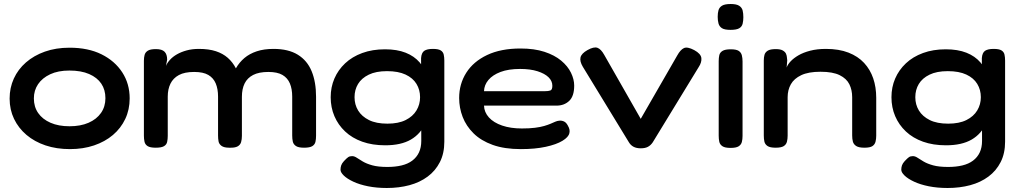

<svg xmlns="http://www.w3.org/2000/svg" viewBox="-20 -728 5086 958"><path d="M329 16Q262 16 207 -2.5Q152 -21 112 -55Q72 -89 50 -135Q28 -181 28 -236Q28 -290 49 -336Q70 -382 109.5 -416.5Q149 -451 204 -470.5Q259 -490 327 -490Q420 -490 486.5 -457Q553 -424 590 -367Q627 -310 627 -237Q627 -181 605 -134.5Q583 -88 543.5 -54.5Q504 -21 449.5 -2.5Q395 16 329 16ZM327 -98Q382 -98 422 -115.5Q462 -133 484 -164.5Q506 -196 506 -238Q506 -280 485.5 -310.5Q465 -341 425 -358.5Q385 -376 326 -376Q270 -376 230.5 -357.5Q191 -339 170 -308Q149 -277 149 -237Q149 -195 170.5 -164Q192 -133 232 -115.5Q272 -98 327 -98Z M757 9Q729 9 716.5 1Q704 -7 701 -21Q698 -35 698 -51V-425Q698 -441 701.5 -454Q705 -467 717.5 -475Q730 -483 758 -483Q788 -483 801 -470Q814 -457 814 -430L808 -399Q814 -414 828 -429.5Q842 -445 863 -457Q884 -469 911.5 -476.5Q939 -484 972 -484Q1022 -484 1057 -472.5Q1092 -461 1116.5 -439.5Q1141 -418 1157 -387Q1174 -417 1199.5 -438.5Q1225 -460 1261 -472Q1297 -484 1345 -484Q1419 -484 1466 -455Q1513 -426 1535 -372.5Q1557 -319 1557 -245V-51Q1557 -34 1554 -20.5Q1551 -7 1538.5 1Q1526 9 1497 9Q1469 9 1456.5 0.5Q1444 -8 1441 -21.5Q1438 -35 1438 -52V-246Q1438 -284 1426.5 -311.5Q1415 -339 1389.5 -354Q1364 -369 1319 -369Q1272 -369 1243 -354Q1214 -339 1200.5 -311.5Q1187 -284 1187 -245V-50Q1187 -33 1183 -19Q1179 -5 1165.5 2.5Q1152 10 1124 9Q1098 9 1085.5 0Q1073 -9 1070.5 -22.5Q1068 -36 1068 -52V-246Q1068 -284 1056.5 -311.5Q1045 -339 1019.5 -354Q994 -369 949 -369Q901 -369 872.5 -353.5Q844 -338 830.5 -310.5Q817 -283 817 -246V-50Q817 -34 814 -20Q811 -6 798 1.5Q785 9 757 9Z M1910 210Q1859 210 1816.5 201.5Q1774 193 1743 178.5Q1712 164 1695.5 148Q1679 132 1679 119Q1679 107 1682.5 97Q1686 87 1696 76Q1710 61 1717.5 56Q1725 51 1737 51Q1748 51 1760 59Q1772 67 1790.5 78Q1809 89 1838 97Q1867 105 1913 105Q1952 105 1983.5 97.5Q2015 90 2037 73.5Q2059 57 2070.5 32.5Q2082 8 2082 -25L2081 -438Q2083 -465 2097 -474.5Q2111 -484 2140 -484Q2167 -484 2179 -476.5Q2191 -469 2194 -455.5Q2197 -442 2197 -426V-21Q2197 37 2175 80.5Q2153 124 2114 153Q2075 182 2023 196Q1971 210 1910 210ZM1902 -3Q1838 -3 1787.5 -21Q1737 -39 1702 -72Q1667 -105 1648.5 -148.5Q1630 -192 1630 -243Q1630 -293 1648.5 -336Q1667 -379 1702 -412Q1737 -445 1787.5 -463.5Q1838 -482 1901 -482Q1961 -482 2004 -465Q2047 -448 2074 -416.5Q2101 -385 2113.5 -341Q2126 -297 2126 -242Q2126 -167 2102.5 -113.5Q2079 -60 2030 -31.5Q1981 -3 1902 -3ZM1913 -111Q1968 -111 2004 -129Q2040 -147 2058 -177Q2076 -207 2076 -243Q2076 -280 2058 -309.5Q2040 -339 2003.5 -356Q1967 -373 1911 -373Q1856 -373 1820 -355.5Q1784 -338 1766.5 -309Q1749 -280 1749 -243Q1749 -206 1767 -176.5Q1785 -147 1821 -129Q1857 -111 1913 -111Z M2579 16Q2497 16 2438.5 -5Q2380 -26 2343 -62.5Q2306 -99 2288.5 -144.5Q2271 -190 2271 -239Q2271 -309 2306.5 -365Q2342 -421 2410.5 -453.5Q2479 -486 2577 -486Q2646 -486 2696.5 -469.5Q2747 -453 2780 -425.5Q2813 -398 2829 -365Q2845 -332 2845 -301Q2845 -248 2820 -224.5Q2795 -201 2757 -201H2395Q2396 -168 2419.5 -142Q2443 -116 2485.5 -101.5Q2528 -87 2584 -87Q2622 -87 2649.5 -90.5Q2677 -94 2695.5 -99.5Q2714 -105 2727 -110.5Q2740 -116 2750 -120.5Q2760 -125 2771 -126Q2783 -127 2794 -122Q2805 -117 2813 -102Q2820 -90 2821.5 -81Q2823 -72 2821 -64Q2817 -44 2786.5 -25.5Q2756 -7 2703 4.5Q2650 16 2579 16ZM2395 -273H2699Q2716 -273 2726 -276.5Q2736 -280 2736 -300Q2736 -324 2717 -342.5Q2698 -361 2662 -372.5Q2626 -384 2575 -384Q2517 -384 2477.5 -369Q2438 -354 2417 -329Q2396 -304 2395 -273Z M3177 12Q3156 12 3141.5 4.5Q3127 -3 3118 -18L2888 -395Q2872 -422 2876.5 -441.5Q2881 -461 2911 -478Q2943 -496 2961 -489.5Q2979 -483 2995 -454L3177 -135L3359 -451Q3375 -480 3392.5 -488Q3410 -496 3444 -478Q3477 -460 3479.5 -438.5Q3482 -417 3466 -393L3237 -18Q3227 -3 3213 4.5Q3199 12 3177 12Z M3625 10Q3597 10 3584.5 1.5Q3572 -7 3569 -20.5Q3566 -34 3566 -51V-423Q3566 -439 3569 -452.5Q3572 -466 3585 -474Q3598 -482 3626 -482Q3654 -482 3666 -474Q3678 -466 3681.5 -452Q3685 -438 3685 -421V-50Q3685 -33 3681.5 -19.5Q3678 -6 3665.5 2Q3653 10 3625 10ZM3625 -579Q3595 -579 3582 -587.5Q3569 -596 3565 -611Q3561 -626 3561 -644Q3561 -663 3565 -677Q3569 -691 3582.5 -699.5Q3596 -708 3626 -708Q3655 -708 3668.5 -699Q3682 -690 3685.5 -675.5Q3689 -661 3689 -642Q3689 -625 3685.5 -610Q3682 -595 3668.5 -587Q3655 -579 3625 -579Z M3850 9Q3822 9 3809.5 0.5Q3797 -8 3794 -21.5Q3791 -35 3791 -52V-426Q3791 -442 3794.5 -454.5Q3798 -467 3810.5 -475Q3823 -483 3851 -483Q3874 -483 3886 -476Q3898 -469 3902 -459.5Q3906 -450 3906.5 -440.5Q3907 -431 3908 -427L3905 -391Q3910 -406 3925 -422Q3940 -438 3964 -452Q3988 -466 4022.5 -475Q4057 -484 4101 -484Q4166 -484 4213.5 -465.5Q4261 -447 4291.5 -414Q4322 -381 4337 -337Q4352 -293 4352 -240V-51Q4352 -35 4348.5 -21Q4345 -7 4333 1Q4321 9 4293 9Q4265 9 4252 0.5Q4239 -8 4235.5 -21.5Q4232 -35 4232 -52V-243Q4232 -279 4218 -307.5Q4204 -336 4169.5 -353Q4135 -370 4074 -370Q4014 -370 3978 -353Q3942 -336 3926 -307.5Q3910 -279 3910 -243V-51Q3910 -35 3906.5 -21Q3903 -7 3890.5 1Q3878 9 3850 9Z M4708 210Q4657 210 4614.5 201.5Q4572 193 4541 178.5Q4510 164 4493.5 148Q4477 132 4477 119Q4477 107 4480.5 97Q4484 87 4494 76Q4508 61 4515.5 56Q4523 51 4535 51Q4546 51 4558 59Q4570 67 4588.5 78Q4607 89 4636 97Q4665 105 4711 105Q4750 105 4781.5 97.5Q4813 90 4835 73.5Q4857 57 4868.5 32.5Q4880 8 4880 -25L4879 -438Q4881 -465 4895 -474.5Q4909 -484 4938 -484Q4965 -484 4977 -476.5Q4989 -469 4992 -455.5Q4995 -442 4995 -426V-21Q4995 37 4973 80.5Q4951 124 4912 153Q4873 182 4821 196Q4769 210 4708 210ZM4700 -3Q4636 -3 4585.5 -21Q4535 -39 4500 -72Q4465 -105 4446.5 -148.5Q4428 -192 4428 -243Q4428 -293 4446.5 -336Q4465 -379 4500 -412Q4535 -445 4585.5 -463.5Q4636 -482 4699 -482Q4759 -482 4802 -465Q4845 -448 4872 -416.5Q4899 -385 4911.5 -341Q4924 -297 4924 -242Q4924 -167 4900.5 -113.5Q4877 -60 4828 -31.5Q4779 -3 4700 -3ZM4711 -111Q4766 -111 4802 -129Q4838 -147 4856 -177Q4874 -207 4874 -243Q4874 -280 4856 -309.5Q4838 -339 4801.5 -356Q4765 -373 4709 -373Q4654 -373 4618 -355.5Q4582 -338 4564.5 -309Q4547 -280 4547 -243Q4547 -206 4565 -176.5Q4583 -147 4619 -129Q4655 -111 4711 -111Z"/></svg>

Font: Fredoka SemiExpanded Medium
Style: Regular
Weight: 500
Width: 6
Designer: Ben Nathan
Foundry: Milena B. Brandão, Ben Nathan
Version: Version 2.001